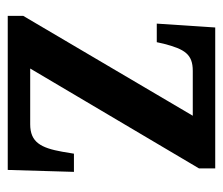

<svg xmlns="http://www.w3.org/2000/svg" viewBox="-60 -516 576 496"><g transform="rotate(90 228.0 -268.0)"><path d="M21 0H419L424 -171H377L372 -141C362 -85 347 -58 301 -58H157L415 -494V-536H51L41 -385H89L93 -403C107 -457 120 -478 163 -478H279L21 -40Z"/></g></svg>

Font: Noto Serif Bengali Condensed
Style: Regular
Weight: 400
Width: 3
Designer: Juan Bruce, Universal Thirst, Indian Type Foundry and the Monotype Design Team.
Foundry: Monotype Imaging Inc.
Version: Version 2.003